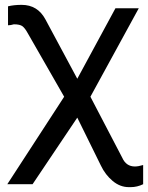

<svg xmlns="http://www.w3.org/2000/svg" viewBox="-20 -558 609 790"><path d="M569 200Q544 212 518 212H510Q474 212 443.5 186.5Q413 161 395 123L298 -74L114 200H10L244 -160L95 -420Q83 -442 72.5 -450Q62 -458 37 -458Q24 -454 13 -454V-532Q37 -538 69 -538Q135 -538 167 -478L298 -234L455 -524H551L352 -160L483 91Q499 127 535 127Q549 127 569 121Z"/></svg>

Font: ColatingCofangSans
Style: Regular
Weight: 400
Foundry: GNU
Version: Version 412.227;June 27, 2022;FontCreator 11.0.0.2412 32-bit